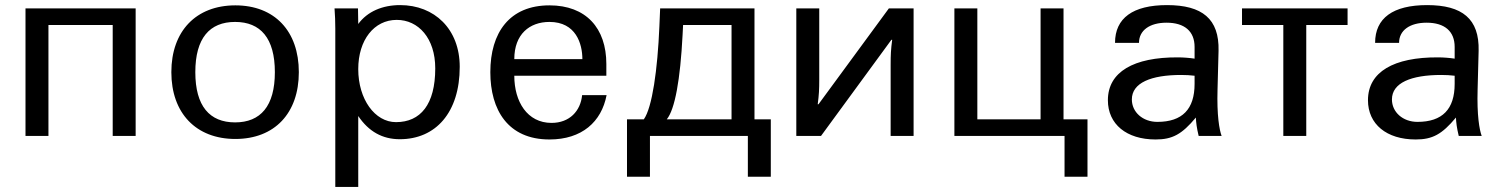

<svg xmlns="http://www.w3.org/2000/svg" viewBox="-20 -533 5891 753"><path d="M170 0V-435H422V0H512V-500H80V0Z M652 -250C652 -89 749 12 903 12C1057 12 1152 -89 1152 -250C1152 -411 1057 -512 903 -512C749 -512 652 -411 652 -250ZM746 -250C746 -383 802 -447 902 -447C1002 -447 1058 -383 1058 -250C1058 -117 1002 -53 902 -53C802 -53 746 -117 746 -250Z M1385 -262C1385 -376 1447 -455 1536 -455C1621 -455 1687 -383 1687 -265C1687 -123 1629 -54 1533 -54C1450 -54 1385 -144 1385 -262ZM1385 -78C1426 -17 1480 13 1548 13C1689 13 1783 -92 1783 -271C1783 -419 1684 -513 1549 -513C1480 -513 1421 -488 1385 -439C1385 -460 1384 -491 1384 -500H1292C1294 -474 1295 -447 1295 -421V200H1385Z M1903 -250C1903 -102 1972 14 2135 14C2262 14 2339 -55 2359 -160H2263C2257 -98 2214 -51 2143 -51C2048 -51 1997 -134 1997 -236H2358V-282C2358 -423 2278 -512 2135 -512C1978 -512 1903 -405 1903 -250ZM1997 -301C1997 -399 2057 -447 2135 -447C2239 -447 2264 -361 2264 -301Z M2595 -65C2627 -104 2648 -221 2657 -396L2659 -435H2849V-65ZM2439 160H2529V0H2913V160H3003V-65H2939V-500H2569L2566 -429C2559 -261 2538 -111 2505 -65H2439Z M3103 0H3200L3476 -377H3479C3474 -339 3473 -318 3473 -280V0H3563V-500H3466L3190 -124H3187C3192 -162 3193 -183 3193 -220V-500H3103Z M4151 -65V-500H4061V-65H3813V-500H3723V0H4155V160H4245V-65Z M4665 -204C4665 -105 4617 -55 4519 -55C4462 -55 4419 -93 4419 -143C4419 -208 4494 -239 4612 -239C4634 -239 4645 -238 4665 -236ZM4325 -140C4325 -46 4398 14 4512 14C4578 14 4615 -6 4670 -72C4671 -52 4673 -33 4681 0H4771C4762 -24 4752 -81 4755 -182L4759 -334C4762 -459 4695 -513 4557 -513C4423 -513 4353 -462 4353 -365H4447C4447 -414 4489 -444 4555 -444C4626 -444 4665 -410 4665 -349V-303C4646 -306 4620 -308 4600 -308C4426 -309 4325 -251 4325 -140Z M5013 0H5103V-435H5265V-500H4851V-435H5013Z M5685 -204C5685 -105 5637 -55 5539 -55C5482 -55 5439 -93 5439 -143C5439 -208 5514 -239 5632 -239C5654 -239 5665 -238 5685 -236ZM5345 -140C5345 -46 5418 14 5532 14C5598 14 5635 -6 5690 -72C5691 -52 5693 -33 5701 0H5791C5782 -24 5772 -81 5775 -182L5779 -334C5782 -459 5715 -513 5577 -513C5443 -513 5373 -462 5373 -365H5467C5467 -414 5509 -444 5575 -444C5646 -444 5685 -410 5685 -349V-303C5666 -306 5640 -308 5620 -308C5446 -309 5345 -251 5345 -140Z"/></svg>

Font: Perun
Style: Regular
Weight: 400
Foundry: Copyright (c) Stefan Peev, Context Ltd, 2016
Version: Version 1.089